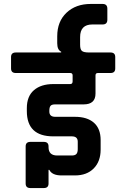

<svg xmlns="http://www.w3.org/2000/svg" viewBox="-20 -889 640 973"><path d="M386 -701V-662Q386 -639 395 -631Q404 -623 432 -623H540Q564 -623 564 -600V-542Q564 -519 540 -519H476Q464 -519 464 -507V-415Q464 -360 404 -360H260Q242 -360 236 -352.5Q230 -345 230 -328V-324Q230 -297 260 -297H360Q422 -297 456 -267Q490 -237 490 -179V-131Q490 -71 455 -35.5Q420 0 360 0H292Q244 0 230 -28H226V41Q226 64 202 64H134Q110 64 110 41V-147Q110 -170 134 -170H202Q226 -170 226 -147V-143Q226 -101 270 -101H344Q360 -101 367 -108.5Q374 -116 374 -133V-171Q374 -198 344 -198H250Q116 -198 116 -326V-341Q116 -401 152 -432Q188 -463 250 -463H336Q348 -463 348 -477V-507Q348 -519 336 -519H60Q36 -519 36 -542V-600Q36 -623 60 -623H290V-627Q270 -636 270 -670V-705Q270 -780 317 -824.5Q364 -869 440 -869H500Q524 -869 524 -845V-789Q524 -765 500 -765H448Q386 -765 386 -701Z"/></svg>

Font: RajdhaniMono
Style: Bold
Weight: 700
Monospace: yes
Designer: Satya Rajpurohit, Jyotish Sonowal
Foundry: Indian Type Foundry
Version: Version 1.201;PS 1.0;hotconv 1.0.78;makeotf.lib2.5.61930; tt